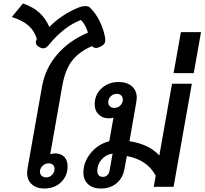

<svg xmlns="http://www.w3.org/2000/svg" viewBox="-20 -1075 1177 1105"><path d="M136 -80Q136 -87 138 -103L222 -578Q241 -683 310 -762.5Q379 -842 486 -887Q481 -907 470 -927Q459 -947 446 -960Q398 -942 352.5 -907Q307 -872 268 -825Q258 -812 249 -804.5Q240 -797 228 -797Q217 -797 206 -804Q186 -815 186 -831Q186 -840 192 -850Q179 -897 143.5 -928Q108 -959 48 -977L112 -1055Q171 -1035 207 -1001.5Q243 -968 264 -920Q299 -956 344 -985.5Q389 -1015 436 -1033Q454 -1040 471 -1040Q490 -1040 499 -1030Q531 -999 553 -954Q575 -909 583 -868Q586 -855 586 -845Q586 -819 559 -807Q544 -799 532 -799Q519 -799 510 -810Q434 -777 394 -724.5Q354 -672 338 -578L269 -187Q284 -192 298 -192Q331 -192 350 -172Q369 -152 369 -118Q369 -63 331.5 -26.5Q294 10 235 10Q190 10 163 -14.5Q136 -39 136 -80ZM294 -103Q294 -117 285 -126Q276 -135 260 -135Q240 -135 225 -120.5Q210 -106 210 -87Q210 -73 220 -63.5Q230 -54 245 -54Q265 -54 279.5 -68.5Q294 -83 294 -103Z M460 -82Q460 -143 503 -195Q546 -247 609 -262L633 -398Q622 -394 606 -394Q571 -394 548 -416Q525 -438 525 -475Q525 -530 564.5 -566.5Q604 -603 663 -603Q711 -603 739 -578.5Q767 -554 767 -513Q767 -507 765 -491L725 -262Q777 -255 821.5 -234.5Q866 -214 897 -180L970 -593H1084L979 0H865L876 -64Q828 -155 710 -177L696 -102Q687 -51 651 -20.5Q615 10 560 10Q514 10 487 -15Q460 -40 460 -82ZM687 -502Q687 -516 677.5 -525.5Q668 -535 653 -535Q632 -535 617.5 -521Q603 -507 603 -486Q603 -472 612.5 -463Q622 -454 638 -454Q659 -454 673 -468.5Q687 -483 687 -502ZM611 -95 628 -191Q590 -186 565 -157.5Q540 -129 540 -90Q540 -75 548.5 -66Q557 -57 572 -57Q587 -57 597.5 -67Q608 -77 611 -95Z M1021 -890H1137L1095 -654H979Z"/></svg>

Font: Niramit SemiBold
Style: Italic
Weight: 600
Italic angle: -10°
Designer: Katatrad Aksorn Co.,Ltd.
Foundry: Cadson Demak Co.,Ltd.
Version: Version 1.001; ttfautohint (v1.6)